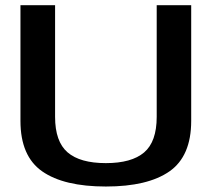

<svg xmlns="http://www.w3.org/2000/svg" viewBox="-20 -694 808 718"><path d="M376 3.5Q532.5 3.5 613.8 -53.2Q695 -110 695 -242V-674.5H566V-257Q566 -164 519 -124Q472 -84 376 -84Q279.5 -84 232.8 -124.2Q186 -164.5 186 -257V-674.5H56.5V-242Q56.5 -110 137.8 -53.2Q219 3.5 376 3.5Z"/></svg>

Font: Anybody SemiExpanded Medium
Style: Regular
Weight: 500
Width: 6
Version: Version 1.113;gftools[0.9.25]